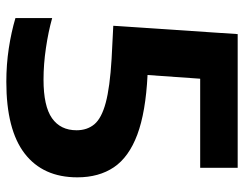

<svg xmlns="http://www.w3.org/2000/svg" viewBox="-104 -676 790 622"><g transform="rotate(90 291.0 -365.0)"><path d="M245 9.5Q189 9.5 136.5 1.5Q84 -6.5 38.5 -20V-139Q83 -126.5 135.5 -118.8Q188 -111 238 -111Q324 -111 363 -138.5Q402 -166 402 -218Q402 -252.5 382.5 -275.8Q363 -299 313 -312.5Q263 -326 171 -331.5L63.5 -337L90.5 -740H523.5V-618.5H235L223 -448Q343.5 -442 416.2 -414.8Q489 -387.5 521.8 -339Q554.5 -290.5 554.5 -220.5Q554.5 -109.5 477.5 -50Q400.5 9.5 245 9.5Z"/></g></svg>

Font: Encode Sans Semi Expanded
Style: Bold
Weight: 700
Width: 6
Designer: Multiple Designers
Foundry: Impallari Type
Version: Version 3.000; ttfautohint (v1.8.3) -l 8 -r 50 -G 200 -x 14 